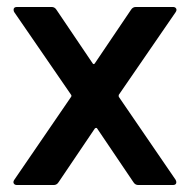

<svg xmlns="http://www.w3.org/2000/svg" viewBox="-20 -531 545 551"><path d="M184 -259 21 -496Q19 -499 19 -503Q19 -511 29 -511H128Q137 -511 142 -503L246 -349Q249 -345 252 -349L356 -503Q361 -511 370 -511H476Q483 -511 485.5 -506.5Q488 -502 484 -496L321 -259Q320 -256 321 -253L484 -15Q486 -11 486 -8Q486 0 476 0H377Q368 0 363 -8L259 -162Q258 -164 256 -164Q254 -164 252 -162L148 -8Q143 0 134 0H29Q22 0 19.5 -4.5Q17 -9 21 -15L184 -253Q186 -256 184 -259Z"/></svg>

Font: Barlow SemiBold
Style: Regular
Weight: 600
Designer: Jeremy Tribby
Foundry: Tribby Type
Version: Version 1.422